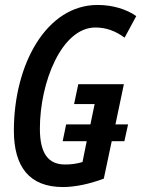

<svg xmlns="http://www.w3.org/2000/svg" viewBox="-20 -745 570 775"><path d="M234 10C282 10 341 -2 399 -24L431 -175H482L497 -243H446L480 -405H296L279 -325H362L345 -243H247L233 -175H330L313 -91C290 -84 267 -81 243 -81C175 -81 141 -125 141 -226C141 -413 229 -634 365 -634C407 -634 445 -621 483 -593L530 -680C492 -707 436 -725 374 -725C167 -725 36 -485 36 -218C36 -70 100 10 234 10Z"/></svg>

Font: Noto Sans UI Condensed Medium
Style: Italic
Weight: 500
Width: 3
Italic angle: -12°
Designer: Monotype Design Team
Foundry: Monotype Imaging Inc.
Version: Version 1.901